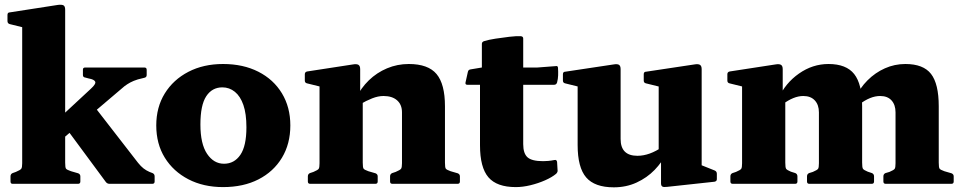

<svg xmlns="http://www.w3.org/2000/svg" viewBox="-20 -787 4118 822"><path d="M75 0V-565H259V0ZM34 0Q25 0 25 -10V-32Q25 -42 34 -46L48 -51Q67 -59 71 -64.5Q75 -70 75 -88V-180H259V-91Q259 -70 262.5 -65Q266 -60 284 -54L315 -45Q324 -41 324 -32V-10Q324 0 314 0ZM75 -564V-716L94 -666L21 -684Q12 -687 12 -697V-723Q12 -734 22 -734L228 -766Q245 -768 252 -764Q259 -760 259 -745V-564ZM449 0Q439 0 433 -8L269 -230L381 -335L571 -90Q583 -75 594.5 -66Q606 -57 620 -51L633 -46Q642 -42 642 -32V-10Q642 0 632 0ZM240 -186 215 -264 369 -407Q392 -428 387.5 -437.5Q383 -447 360 -451L345 -455Q335 -456 335 -466V-489Q335 -498 345 -498H598Q608 -498 608 -488V-466Q608 -456 598 -454L570 -447Q551 -441 538 -434Q525 -427 513 -418Z M935 14Q851 14 786.5 -19.5Q722 -53 685.5 -112Q649 -171 649 -250Q649 -328 685.5 -387Q722 -446 786.5 -479.5Q851 -513 935 -513Q1021 -513 1086 -480Q1151 -447 1187 -387.5Q1223 -328 1223 -250Q1223 -171 1187 -111.5Q1151 -52 1086.5 -19Q1022 14 935 14ZM939 -86Q983 -86 1009 -124Q1035 -162 1035 -242Q1035 -300 1022 -337.5Q1009 -375 985.5 -394Q962 -413 932 -413Q888 -413 863 -375Q838 -337 838 -254Q838 -171 866.5 -128.5Q895 -86 939 -86Z M1701 -306Q1701 -339 1680 -357.5Q1659 -376 1622 -376Q1599 -376 1573.5 -366Q1548 -356 1521 -340L1504 -366Q1525 -410 1559 -443Q1593 -476 1637 -494.5Q1681 -513 1730 -513Q1813 -513 1849 -470Q1885 -427 1885 -332V0H1701ZM1348 0V-310H1533V0ZM1308 0Q1298 0 1298 -10V-32Q1298 -42 1307 -46L1322 -51Q1341 -59 1344.5 -64.5Q1348 -70 1348 -88V-180H1533V-91Q1533 -70 1536.5 -65Q1540 -60 1557 -54L1588 -45Q1597 -41 1597 -32V-10Q1597 0 1587 0ZM1660 0Q1650 0 1650 -10V-32Q1650 -42 1659 -46L1674 -51Q1693 -59 1697 -64.5Q1701 -70 1701 -88V-180H1885V-91Q1885 -70 1888.5 -65Q1892 -60 1909 -54L1940 -45Q1949 -41 1949 -32V-10Q1949 0 1939 0ZM1348 -310V-462L1368 -412L1295 -430Q1285 -432 1285 -442V-469Q1285 -479 1295 -481L1490 -511Q1507 -514 1514.5 -509.5Q1522 -505 1522 -491V-375L1533 -359V-310Z M2188 14Q2107 14 2071 -28Q2035 -70 2035 -165V-455L2043 -498V-599Q2043 -608 2053 -611Q2072 -617 2101.5 -621.5Q2131 -626 2160.5 -629.5Q2190 -633 2210 -632Q2220 -631 2220 -622V-170Q2220 -130 2238.5 -113.5Q2257 -97 2305 -97Q2314 -97 2326.5 -98Q2339 -99 2354 -102Q2363 -104 2365 -94L2367 -60Q2369 -51 2361 -43Q2343 -28 2313.5 -15Q2284 -2 2251 6Q2218 14 2188 14ZM1981 -424Q1971 -424 1973 -434L1983 -479Q1985 -489 1995 -490L2043 -498H2281L2360 -504Q2369 -506 2369 -495Q2370 -480 2369.5 -464.5Q2369 -449 2365 -434Q2362 -424 2352 -424Z M2984 -162V-50L2965 -87L3040 -57Q3049 -53 3049 -43V-20Q3049 -11 3039 -9L2836 13Q2821 15 2815.5 11.5Q2810 8 2810 -2V-123L2800 -139V-162ZM2608 15Q2526 15 2489.5 -27.5Q2453 -70 2453 -166V-310H2637V-192Q2637 -120 2709 -120Q2761 -120 2817 -159L2833 -131Q2815 -93 2782.5 -59.5Q2750 -26 2705.5 -5.5Q2661 15 2608 15ZM2800 -162V-310H2984V-162ZM2453 -310V-462L2473 -412L2400 -430Q2390 -432 2390 -442V-469Q2390 -480 2400 -480L2606 -511Q2623 -514 2630 -509.5Q2637 -505 2637 -491V-310ZM2800 -310V-462L2819 -412L2746 -430Q2736 -432 2736 -442V-469Q2736 -480 2746 -480L2952 -511Q2969 -514 2976.5 -509.5Q2984 -505 2984 -491V-310Z M3772 0Q3762 0 3762 -10V-32Q3762 -42 3771 -46L3788 -51Q3807 -59 3810.5 -64.5Q3814 -70 3814 -88V-306Q3814 -338 3797 -357Q3780 -376 3748 -376Q3706 -376 3659 -340L3641 -366Q3661 -410 3694 -443Q3727 -476 3768.5 -494.5Q3810 -513 3856 -513Q3933 -513 3966 -470.5Q3999 -428 3999 -332V-91Q3999 -70 4002.5 -65Q4006 -60 4023 -54L4054 -45Q4063 -41 4063 -32V-10Q4063 0 4053 0ZM3117 0Q3107 0 3107 -10V-32Q3107 -42 3116 -46L3131 -51Q3150 -59 3153.5 -64.5Q3157 -70 3157 -88V-310H3342V-91Q3342 -70 3345.5 -64.5Q3349 -59 3366 -52L3385 -46Q3394 -42 3394 -32V-10Q3394 0 3384 0ZM3445 0Q3435 0 3435 -10V-32Q3435 -42 3444 -46L3460 -51Q3479 -59 3482.5 -64.5Q3486 -70 3486 -88V-306Q3486 -338 3468.5 -357Q3451 -376 3419 -376Q3378 -376 3330 -340L3313 -366Q3342 -431 3400.5 -472Q3459 -513 3527 -513Q3603 -513 3637 -470Q3671 -427 3671 -332V-91Q3671 -70 3674.5 -64.5Q3678 -59 3695 -52L3713 -46Q3722 -42 3722 -32V-10Q3722 0 3712 0ZM3157 -310V-462L3177 -412L3104 -430Q3094 -432 3094 -442V-469Q3094 -479 3104 -481L3299 -511Q3316 -514 3323.5 -509.5Q3331 -505 3331 -491V-375L3342 -359V-310Z"/></svg>

Font: Hahmlet ExtraBold
Style: Regular
Weight: 800
Designer: Minjoo Ham & Mark Frömberg
Foundry: hypertype
Version: Version 1.002